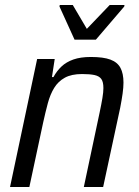

<svg xmlns="http://www.w3.org/2000/svg" viewBox="-20 -745 552 765"><path d="M20 0 128 -510H198L187 -438H193Q206 -462 225 -480Q244 -498 272.5 -508Q301 -518 342 -518Q392 -518 420 -507.5Q448 -497 460 -474.5Q472 -452 472 -416Q472 -397 468.5 -372Q465 -347 459 -316L391 0H314L377 -297Q384 -330 388 -354Q392 -378 392 -394Q392 -419 383.5 -430.5Q375 -442 356.5 -446Q338 -450 307 -450Q265 -450 238.5 -435.5Q212 -421 196 -395Q180 -369 170.5 -333.5Q161 -298 152 -257L97 0ZM277 -587 217 -719 218 -725H270L326 -630L417 -725H476L475 -719L362 -587Z"/></svg>

Font: Saira SemiCondensed
Style: Italic
Weight: 400
Width: 4
Italic angle: -12°
Designer: Hector Gatti with collaboration of the Omnibus-Type team
Foundry: Omnibus-Type
Version: Version 1.101